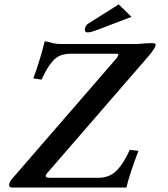

<svg xmlns="http://www.w3.org/2000/svg" viewBox="-20 -844 755 864"><path d="M514.2 -824.2 571.8 -768.1 418.9 -710Q388.2 -698.2 374 -698.2Q361.8 -698.2 361.8 -710V-712.9Q363.8 -729 377 -737.8ZM548.8 0H37.1Q27.3 0 23.7 -3.7Q20 -7.3 21 -15.1Q24.9 -28.8 33.2 -38.1L502 -579.1Q515.6 -596.2 511.7 -600.1Q509.8 -602.1 503.9 -602.1H297.9Q272 -602.1 252.4 -594.5Q232.9 -586.9 217.5 -569.1Q202.1 -551.3 192.1 -534.2Q182.1 -517.1 167 -485.8L129.9 -491.2Q161.1 -575.7 181.2 -658.2Q194.3 -656.7 212.6 -651.4Q231 -646 256.8 -646H599.1Q640.1 -649.9 660.2 -649.9Q673.8 -649.9 677.5 -647.7Q681.2 -645.5 680.2 -640.1Q677.7 -626 647.9 -590.8L198.2 -71.8Q184.6 -57.6 185.8 -50.8Q187 -43.9 208 -43.9H421.9Q472.7 -43.9 504.6 -76.2Q536.6 -108.4 564 -169.9L603 -165Q563 -61 548.8 0Z"/></svg>

Font: Linux Libertine
Style: Bold Italic
Weight: 700
Italic angle: -11.5°
Designer: Philipp H. Poll
Foundry: Philipp H. Poll
Version: Version 4.0.5